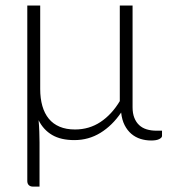

<svg xmlns="http://www.w3.org/2000/svg" viewBox="-20 -518 629 714"><path d="M129.5 -497.5V-187Q129.5 -152 137.5 -124Q145.5 -96 161.5 -76.5Q177.5 -57 201.8 -46.8Q226 -36.5 259 -36.5Q311.5 -36.5 353.5 -64.2Q395.5 -92 425.5 -142V-497.5H473V-119Q473 -96.5 479.5 -80Q486 -63.5 497.5 -52.8Q509 -42 525.5 -37Q542 -32 561.5 -32H582.5V-12.5Q582.5 -6 572.2 -0.8Q562 4.5 542.5 4.5Q521.5 4.5 502.5 -1.5Q483.5 -7.5 468.5 -20.2Q453.5 -33 443.5 -52.5Q433.5 -72 430.5 -99.5Q397.5 -51 353.5 -24Q309.5 3 256.5 3Q206.5 3 174 -16Q141.5 -35 123.5 -71Q125.5 -49.5 126.2 -27.8Q127 -6 127 12V176H103Q93 176 87.2 170.5Q81.5 165 81.5 155V-497.5Z"/></svg>

Font: Lato Light
Style: Regular
Weight: 300
Designer: Lukasz Dziedzic
Foundry: tyPoland Lukasz Dziedzic
Version: Version 2.007; 2014-02-27